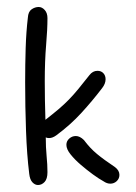

<svg xmlns="http://www.w3.org/2000/svg" viewBox="-20 -527 394 555"><path d="M142.6 -135.7Q131.8 -127.9 122.1 -127.9Q115.2 -127.9 112.3 -129.9Q112.3 -101.6 114.7 -76.2Q117.2 -50.8 117.2 -29.3Q117.2 -9.8 108.9 -1Q100.6 7.8 89.8 7.8Q81.1 7.8 73.7 0Q66.4 -7.8 64.5 -24.4Q57.6 -80.1 55.2 -149.4Q52.7 -218.8 52.7 -289.1Q52.7 -340.8 54.2 -388.2Q55.7 -435.5 60.5 -475.6Q61.5 -493.2 71.3 -500Q81.1 -506.8 91.8 -506.8Q101.6 -506.8 109.4 -498Q117.2 -489.3 117.2 -474.6Q117.2 -442.4 113.3 -396.5Q109.4 -350.6 109.4 -292Q109.4 -263.7 109.9 -236.3Q110.4 -209 111.3 -180.7Q133.8 -198.2 149.9 -211.9Q166 -225.6 179.7 -239.7Q193.4 -253.9 207 -270.5Q220.7 -287.1 238.3 -309.6Q248 -322.3 261.7 -322.3Q272.5 -322.3 278.8 -315.4Q285.2 -308.6 285.2 -297.9Q285.2 -285.2 275.4 -272.5Q247.1 -235.4 215.3 -200.7Q183.6 -166 142.6 -135.7ZM279.3 -2.9Q266.6 -9.8 248.5 -22.9Q230.5 -36.1 213.4 -50.8Q196.3 -65.4 184.1 -80.6Q171.9 -95.7 171.9 -108.4Q171.9 -119.1 180.2 -126.5Q188.5 -133.8 199.2 -133.8Q210.9 -133.8 222.7 -122.1Q240.2 -98.6 260.3 -82Q280.3 -65.4 312.5 -43.9Q325.2 -34.2 325.2 -21.5Q325.2 -10.7 317.4 -3.4Q309.6 3.9 298.8 3.9Q289.1 3.9 279.3 -2.9Z"/></svg>

Font: Hi Melody
Style: Regular
Weight: 400
Designer: YoonDesign Inc.
Foundry: YoonDesign Inc.
Version: Version 3.00